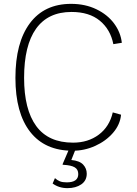

<svg xmlns="http://www.w3.org/2000/svg" viewBox="-20 -772 712 996"><path d="M612 -550 568 -543Q553 -619 498 -664.5Q443 -710 351 -710Q229 -710 167 -623Q105 -536 105 -368Q105 -204 168 -118Q231 -32 359 -32Q437 -32 492.5 -73.5Q548 -115 565 -189L608 -177Q603 -125 566 -82.5Q529 -40 473.5 -15Q418 10 357 10Q213 10 136.5 -88Q60 -186 60 -368Q60 -551 135 -651.5Q210 -752 349 -752Q422 -752 480 -724Q538 -696 572 -650Q606 -604 612 -550ZM330 204Q286 204 253 180L265 152Q277 163 290.5 168.5Q304 174 326 174Q386 174 386 131Q386 107 367.5 96Q349 85 309 83Q303 83 305 79L341 -5H375L350 58Q393 62 411.5 82Q430 102 430 129Q430 165 401.5 184.5Q373 204 330 204Z"/></svg>

Font: Morrison Thin
Style: Regular
Weight: 100
Designer: Pablo Impallari, Rodrigo Fuenzalida (Modified by Dan O. Williams)
Version: Version 0.03;June 6, 2019;FontCreator 11.5.0.2425 64-bit; tt